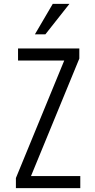

<svg xmlns="http://www.w3.org/2000/svg" viewBox="-20 -970 492 990"><path d="M62 0V-52L324 -689L343 -658H73V-720H389V-668L127 -31L108 -62H394V0ZM214 -793H160L252 -950H338Z"/></svg>

Font: Instrument Sans Condensed
Style: Regular
Weight: 400
Width: 3
Designer: Rodrigo Fuenzalida
Foundry: fragTYPE
Version: Version 1.000;gftools[0.9.28]